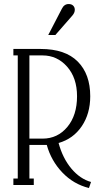

<svg xmlns="http://www.w3.org/2000/svg" viewBox="-20 -925 499 960"><path d="M341.8 -847.2 256.8 -750H221.2L289.1 -880.9Q300.8 -904.8 323.2 -904.8Q337.9 -904.8 345.9 -896.7Q354 -888.7 354 -876Q354 -861.3 341.8 -847.2ZM272.9 -210Q293.5 -133.8 336.9 -82Q380.4 -30.3 435.1 -15.1L424.8 15.1Q347.7 -3.9 291.7 -62.5Q235.8 -121.1 213.9 -200.2H203.1H127V-32.2H148.9V0H46.9V-32.2H68.8V-647.9H46.9V-680.2H183.1Q306.2 -680.2 368.7 -617.2Q431.2 -554.2 431.2 -443.8Q431.2 -356.4 388.7 -293.7Q346.2 -231 272.9 -210ZM127 -231.9H192.9Q268.1 -231.9 316.7 -290.3Q365.2 -348.6 365.2 -443.8Q365.2 -535.6 315.4 -591.8Q265.6 -647.9 192.9 -647.9H127Z"/></svg>

Font: Margherita Light
Style: Regular
Weight: 300
Designer: James Puckett
Foundry: Dunwich Type Founders
Version: Version 1.008;hotconv 1.0.109;makeotfexe 2.5.65596